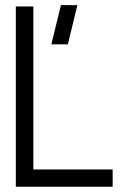

<svg xmlns="http://www.w3.org/2000/svg" viewBox="-20 -708 465 728"><path d="M174.8 -540 210.9 -688.5H273.4L237.3 -540ZM40 0V-683.6H106.4V-65.4H407.2V0Z"/></svg>

Font: Post No Bills Colombo Medium
Style: Regular
Weight: 500
Designer: Kosala Senevirathne, Siva Puranthara, Lasantha Premarathna, Tharique Azeez
Foundry: Mooniak
Version: Version 1.220 ; ttfautohint (v1.6)